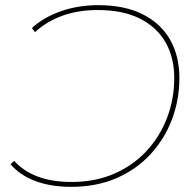

<svg xmlns="http://www.w3.org/2000/svg" viewBox="-20 -723 751 746"><path d="M362 -703Q464 -703 534.5 -667.5Q605 -632 641 -568.5Q677 -505 677 -420Q677 -336 648.5 -260Q620 -184 565.5 -124.5Q511 -65 433 -31Q355 3 256 3Q177 3 116.5 -20Q56 -43 21 -85L35 -98Q71 -58 126.5 -37Q182 -16 258 -16Q350 -16 423.5 -48Q497 -80 549 -136Q601 -192 629 -265Q657 -338 657 -420Q657 -499 623.5 -558Q590 -617 524 -650.5Q458 -684 360 -684Q283 -684 221.5 -661.5Q160 -639 116 -598L104 -614Q148 -655 215.5 -679Q283 -703 362 -703Z"/></svg>

Font: Montserrat Thin Thin
Style: Italic
Weight: 250
Italic angle: -11.3°
Version: Version 9.000